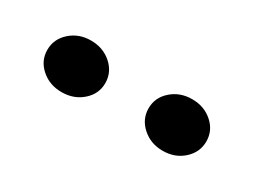

<svg xmlns="http://www.w3.org/2000/svg" viewBox="-27 -869 535 405"><g transform="rotate(30 241.0 -667.0)"><path d="M46.9 -667Q46.9 -693.4 67.4 -711.7Q87.9 -730 117.2 -730Q147 -730 167.5 -711.7Q188 -693.4 188 -667Q188 -640.6 167.5 -622.6Q147 -604.5 117.2 -604.5Q87.9 -604.5 67.4 -622.6Q46.9 -640.6 46.9 -667ZM293.5 -667Q293.5 -693.4 314 -711.4Q334.5 -729.5 363.8 -729.5Q393.6 -729.5 413.8 -711.4Q434.1 -693.4 434.1 -667Q434.1 -640.6 413.8 -622.3Q393.6 -604 363.8 -604Q334.5 -604 314 -622.3Q293.5 -640.6 293.5 -667Z"/></g></svg>

Font: Roboto ExtraBold
Style: Regular
Weight: 800
Designer: Christian Robertson
Foundry: Google
Version: Version 3.009; 2024